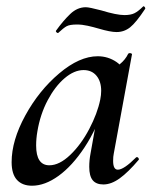

<svg xmlns="http://www.w3.org/2000/svg" viewBox="-20 -578 482 611"><path d="M17 -62Q17 -131 60.5 -210.5Q104 -290 168.5 -344.5Q233 -399 291 -399Q324 -399 351 -380.5Q378 -362 381 -326L327 -357Q343 -359 361 -373.5Q379 -388 388 -407Q390 -409 393 -409Q396 -409 398.5 -407.5Q401 -406 400 -405L342 -89Q340 -80 340 -66Q340 -38 355 -38Q374 -38 413 -77Q414 -78 416 -78Q419 -78 421 -74.5Q423 -71 421 -69Q388 -30 361 -10.5Q334 9 309 9Q286 9 275 -4.5Q264 -18 264 -47Q264 -68 268 -89L293 -229L313 -246Q288 -168 249 -109Q210 -50 166.5 -18.5Q123 13 82 13Q51 13 34 -5.5Q17 -24 17 -62ZM299 -261Q302 -276 302 -289Q302 -319 287 -337Q272 -355 246 -355Q216 -355 185.5 -329Q155 -303 131.5 -258.5Q108 -214 99 -160Q95 -137 95 -115Q95 -52 137 -52Q169 -52 203.5 -85Q238 -118 264 -167.5Q290 -217 299 -261ZM164 -473Q162 -473 159.5 -475.5Q157 -478 158 -480Q181 -512 203.5 -533.5Q226 -555 253 -555Q264 -555 302 -545Q351 -530 376 -530Q396 -530 408 -536Q420 -542 435 -557Q435 -558 437 -558Q439 -558 441 -555Q443 -552 442 -550Q413 -506 394 -491Q375 -476 351 -476Q331 -476 294 -487Q277 -492 259 -496Q241 -500 225 -500Q202 -500 192 -494.5Q182 -489 165 -473Z"/></svg>

Font: Cormorant Garamond SemiBold
Style: Italic
Weight: 600
Italic angle: -10°
Designer: Christian Thalmann (Catharsis Fonts)
Foundry: Catharsis Fonts
Version: Version 4.000